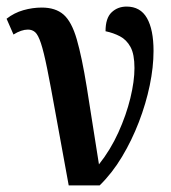

<svg xmlns="http://www.w3.org/2000/svg" viewBox="-31 -564 521 584"><path d="M178 0Q154 -130 138.5 -216.5Q123 -303 112.5 -355Q102 -407 93.5 -432.5Q85 -458 76 -466Q67 -474 54 -474Q34 -474 10 -459L-11 -507Q12 -525 40 -533Q68 -541 96 -541Q138 -541 162.5 -519.5Q187 -498 202.5 -444.5Q218 -391 233 -298.5Q248 -206 270 -64Q305 -108 329 -161Q353 -214 365.5 -265.5Q378 -317 378 -357Q378 -399 366 -421Q354 -443 334 -453.5Q314 -464 290 -469Q290 -509 308.5 -526.5Q327 -544 354 -544Q396 -544 416 -509Q436 -474 436 -409Q436 -360 424.5 -304.5Q413 -249 391.5 -193Q370 -137 340 -87Q310 -37 272 0Z"/></svg>

Font: Noto Serif ExtraCondensed SemiBold
Style: Regular
Weight: 600
Width: 2
Designer: Monotype Design Team
Foundry: Monotype Imaging Inc.
Version: Version 2.015; ttfautohint (v1.8.4.7-5d5b)